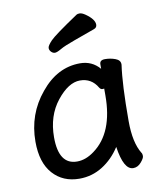

<svg xmlns="http://www.w3.org/2000/svg" viewBox="-84 -790 743 886"><g transform="rotate(-10 287.5 -347.5)"><path d="M416 -659Q416 -645 402 -640Q353 -622 305 -605Q257 -588 236.5 -576Q216 -564 206.5 -564Q197 -564 189 -572Q181 -580 181 -590.5Q181 -601 202 -623Q223 -645 335 -720Q339 -723 349.5 -723Q360 -723 376 -712Q416 -684 416 -659ZM499 -459V-456Q486 -367 486 -195Q486 -93 519 -40Q523 -35 523 -24.5Q523 -14 507 4.5Q491 23 470 23Q425 23 409 -87Q375 -34 325.5 -3Q276 28 217 28Q140 28 93 -24.5Q46 -77 46 -175Q46 -304 126 -400Q204 -496 311 -496Q367 -496 403 -454V-475Q403 -495 428 -495Q453 -495 476 -486.5Q499 -478 499 -459ZM134 -180Q134 -52 220 -52Q261 -52 301 -82Q401 -155 401 -330Q401 -346 401 -362Q399 -361 392 -361Q385 -361 379 -370Q351 -418 297 -418Q243 -418 188.5 -349.5Q134 -281 134 -180Z"/></g></svg>

Font: LXGW ZhenKai
Style: Regular
Weight: 400
Designer: LXGW / Fontworks Inc.
Foundry: LXGW / Fontworks Inc.
Version: Version 0.800;June 8, 2025